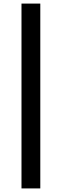

<svg xmlns="http://www.w3.org/2000/svg" viewBox="-20 -812 345 1072"><path d="M100 -792V240H205V-792Z"/></svg>

Font: Enriqueta
Style: Bold
Weight: 700
Designer: Viviana Monsalve, Gustavo Ibarra
Foundry: Viviana Monsalve, Gustavo Ibarra
Version: Version 1.002